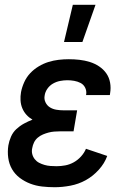

<svg xmlns="http://www.w3.org/2000/svg" viewBox="-20 -776 540 804"><path d="M209 8Q182 8 156 5Q130 2 106.5 -7Q83 -16 63 -31Q43 -46 30.5 -67.5Q18 -89 14.5 -115Q11 -141 15 -167Q18 -185 26 -203.5Q34 -222 48.5 -235.5Q63 -249 80.5 -258.5Q98 -268 116 -275Q102 -283 91 -295Q80 -307 73.5 -322.5Q67 -338 66 -355.5Q65 -373 68 -390Q72 -411 81.5 -432Q91 -453 106.5 -469.5Q122 -486 142 -498Q162 -510 183 -516.5Q204 -523 225.5 -525.5Q247 -528 268 -528Q291 -528 313 -525.5Q335 -523 356 -516.5Q377 -510 395 -498Q413 -486 425 -469Q437 -452 441 -430Q445 -408 441 -385L440 -378H340L341 -381Q343 -396 336.5 -409Q330 -422 317.5 -428.5Q305 -435 290.5 -437.5Q276 -440 262 -440Q247 -440 231.5 -437Q216 -434 202 -426Q188 -418 178.5 -404.5Q169 -391 167 -376Q164 -361 170.5 -347.5Q177 -334 189 -326.5Q201 -319 216 -316.5Q231 -314 246 -314H303L288 -226H231Q219 -226 207 -225Q195 -224 183.5 -221Q172 -218 160 -213Q148 -208 138 -199.5Q128 -191 122.5 -179.5Q117 -168 115 -156Q112 -143 115 -131Q118 -119 125.5 -109.5Q133 -100 143.5 -94.5Q154 -89 166 -85.5Q178 -82 191 -81Q204 -80 217 -80Q235 -80 253.5 -83.5Q272 -87 289 -96.5Q306 -106 319.5 -121Q333 -136 340 -153L429 -123Q418 -92 393.5 -65Q369 -38 339 -21.5Q309 -5 275 1.5Q241 8 209 8ZM248 -600 285 -756H380L325 -600Z"/></svg>

Font: Iosevka Semibold
Style: Italic
Weight: 600
Italic angle: -9°
Monospace: yes
Designer: Belleve Invis
Foundry: Belleve Invis
Version: Version 32.5.0; ttfautohint (v1.8.4)